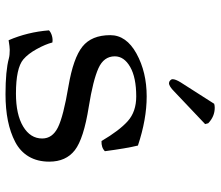

<svg xmlns="http://www.w3.org/2000/svg" viewBox="-70 -700 781 680"><g transform="rotate(90 320.0 -360.5)"><path d="M348 -729Q354 -731 362 -731Q393 -731 417 -708L420 -697L305 -588Q286 -569 275 -569Q270 -569 265.5 -573Q261 -577 261 -582Q261 -592 272 -610ZM88 -144Q95 -151 107.5 -154.5Q120 -158 131 -156Q137 -132 154 -101Q171 -70 191 -53Q222 -27 312 -27Q386 -27 428.5 -52.5Q471 -78 471 -120Q471 -156 432 -175.5Q393 -195 286 -213Q186 -230 145.5 -262.5Q105 -295 105 -361Q105 -418 170.5 -454Q236 -490 322 -490Q403 -490 496 -459Q506 -418 516 -342Q503 -329 480 -330Q443 -393 409.5 -423Q376 -453 322 -453Q255 -453 217.5 -431.5Q180 -410 180 -377Q180 -338 222.5 -319Q265 -300 358 -285Q472 -267 512.5 -235.5Q553 -204 553 -145Q553 -103 535 -72.5Q517 -42 483.5 -24.5Q450 -7 408 1.5Q366 10 314 10Q231 10 187 -2Q176 -5 157 -5Q147 -5 123 -1Q94 -68 88 -144Z"/></g></svg>

Font: Libertinus Mono
Style: Regular
Weight: 400
Designer: Philipp H. Poll
Foundry: Khaled Hosny
Version: Version 6.7